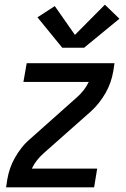

<svg xmlns="http://www.w3.org/2000/svg" viewBox="-20 -800 540 820"><path d="M6 0 11 -33Q15 -57 23 -80.5Q31 -104 43.5 -126Q56 -148 72 -168.5Q88 -189 108 -206L308 -384Q324 -398 337 -414.5Q350 -431 359 -450H80L94 -530H469L464 -497Q460 -473 452 -449.5Q444 -426 431.5 -404Q419 -382 403 -361.5Q387 -341 368 -324L167 -146Q151 -132 138 -115.5Q125 -99 116 -80H395L382 0ZM246 -596 140 -726 214 -774 300 -651 428 -780 490 -720 339 -596Z"/></svg>

Font: Iosevka Curly Medium Oblique
Style: Regular
Weight: 500
Italic angle: -9°
Monospace: yes
Designer: Belleve Invis
Foundry: Belleve Invis
Version: Version 11.1.0; ttfautohint (v1.8.3)